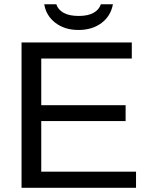

<svg xmlns="http://www.w3.org/2000/svg" viewBox="-20 -889 707 909"><path d="M624 -76.2V0H82V-688H604V-611.8H175.3V-391.1H574.7V-315.9H175.3V-76.2ZM351.6 -747.1Q286.6 -747.1 242.4 -780.8Q198.2 -814.5 189.5 -868.7H246.6Q254.9 -842.8 281.5 -828.1Q308.1 -813.5 352.5 -813.5Q397 -813.5 423.1 -828.4Q449.2 -843.3 457.5 -868.7H514.6Q504.4 -813 460.4 -780Q416.5 -747.1 351.6 -747.1Z"/></svg>

Font: Arimo
Style: Regular
Weight: 400
Designer: Steve Matteson
Foundry: Monotype Imaging Inc.
Version: Version 1.33